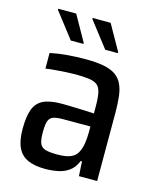

<svg xmlns="http://www.w3.org/2000/svg" viewBox="-108 -783 713 867"><g transform="rotate(15 248.0 -349.0)"><path d="M185 8Q137 8 105 -6Q73 -20 57 -52.5Q41 -85 41 -141Q41 -200 54 -233.5Q67 -267 98 -281.5Q129 -296 184 -296Q195 -296 212 -295.5Q229 -295 249.5 -294.5Q270 -294 292 -293Q314 -292 334 -291V-321Q334 -363 329 -387Q324 -411 310.5 -422Q297 -433 271.5 -436.5Q246 -440 206 -440Q188 -440 163.5 -438.5Q139 -437 114.5 -435Q90 -433 70 -430V-503Q107 -511 149.5 -514.5Q192 -518 235 -518Q285 -518 319 -511.5Q353 -505 374.5 -490.5Q396 -476 407.5 -452.5Q419 -429 423 -396Q427 -363 427 -319V0H342L338 -68H332Q319 -36 296 -19.5Q273 -3 244 2.5Q215 8 185 8ZM223 -69Q246 -69 264 -72.5Q282 -76 295.5 -84.5Q309 -93 317 -109Q326 -126 330 -150Q334 -174 334 -205V-230H208Q176 -230 160 -224Q144 -218 138.5 -200.5Q133 -183 133 -149Q133 -116 139.5 -98.5Q146 -81 165.5 -75Q185 -69 223 -69ZM368 -582H309L217 -701V-706H301L368 -587ZM207 -582H148L56 -701V-706H140L207 -587Z"/></g></svg>

Font: Saira SemiCondensed Medium
Style: Regular
Weight: 500
Width: 4
Designer: Hector Gatti with collaboration of the Omnibus-Type team
Foundry: Omnibus-Type
Version: Version 1.101